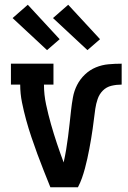

<svg xmlns="http://www.w3.org/2000/svg" viewBox="-20 -788 540 808"><path d="M192 0Q178 -35 164 -70Q150 -105 137 -140.5Q124 -176 112 -211.5Q100 -247 90 -283.5Q80 -320 72.5 -357Q65 -394 65 -432H26V-520H205V-432H165Q165 -390 174 -348Q183 -306 194.5 -265.5Q206 -225 219.5 -184.5Q233 -144 248 -104V-105Q254 -132 258.5 -159Q263 -186 266.5 -213.5Q270 -241 273 -268.5Q276 -296 279 -323.5Q282 -351 287 -378.5Q292 -406 304.5 -430.5Q317 -455 337.5 -474.5Q358 -494 383.5 -504.5Q409 -515 436.5 -517.5Q464 -520 492 -520V-432Q470 -432 449 -427Q428 -422 413 -407Q398 -392 391 -371.5Q384 -351 381 -330Q378 -309 375.5 -288Q373 -267 370 -246Q367 -225 363.5 -204Q360 -183 356 -162Q352 -141 347.5 -120.5Q343 -100 337.5 -79.5Q332 -59 325 -39Q318 -19 308 0ZM348 -577 203 -712 267 -768 401 -623ZM178 -577 33 -712 97 -768 231 -623Z"/></svg>

Font: Iosevka Curly Slab Semibold
Style: Regular
Weight: 600
Monospace: yes
Designer: Belleve Invis
Foundry: Belleve Invis
Version: Version 22.1.2; ttfautohint (v1.8.4)